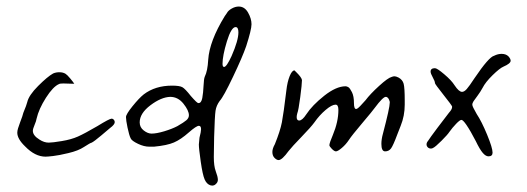

<svg xmlns="http://www.w3.org/2000/svg" viewBox="-20 -623 1652 602"><path d="M339.8 -240.2Q339.8 -244.1 336.9 -247.6Q334 -251 330.1 -251Q323.2 -251 285.2 -227.5Q245.1 -204.1 224.1 -194.8Q203.1 -185.5 173.8 -180.7Q144.5 -175.8 132.8 -175.8Q118.2 -175.8 103.5 -185.5Q83 -198.2 83 -212.9Q83 -218.8 88.4 -231.4Q93.8 -244.1 94.7 -251Q101.6 -281.2 124 -316.4Q146.5 -351.6 165 -359.4Q168 -361.3 178.7 -361.3Q183.6 -361.3 195.3 -360.8Q207 -360.4 210 -360.4Q211.9 -360.4 212.9 -360.4Q210 -365.2 200.2 -377Q190.4 -388.7 185.5 -391.6Q177.7 -396.5 166 -396.5Q155.3 -396.5 146.5 -392.6Q128.9 -382.8 99.6 -353.5Q70.3 -324.2 65.4 -302.7Q61.5 -289.1 57.1 -279.3Q52.7 -269.5 49.8 -257.8Q46.9 -250 43 -239.3Q39.1 -228.5 36.6 -220.7Q34.2 -212.9 34.2 -207Q34.2 -187.5 58.6 -164.1Q89.8 -131.8 123 -131.8Q128.9 -131.8 146.5 -133.8Q164.1 -135.7 194.8 -143.1Q225.6 -150.4 243.2 -162.1Q262.7 -174.8 267.6 -175.8Q275.4 -179.7 297.4 -198.2Q319.3 -216.8 325.2 -221.7Q339.8 -232.4 339.8 -240.2Z M728.5 -602.5Q717.8 -602.5 706.5 -596.2Q695.3 -589.8 691.4 -582Q689.5 -579.1 684.6 -572.3Q636.7 -494.1 632.8 -435.5Q630.9 -400.4 622.1 -382.8Q619.1 -376 618.2 -354Q617.2 -332 614.3 -315.9Q611.3 -299.8 602.5 -299.8Q601.6 -299.8 601.6 -299.8Q597.7 -299.8 578.1 -322.3Q560.5 -344.7 551.8 -349.6Q543 -354.5 519.5 -354.5Q466.8 -354.5 430.7 -327.1Q416 -315.4 395.5 -290Q375 -264.6 375 -255.9Q375 -246.1 379.9 -222.7Q384.8 -199.2 389.6 -189.5Q392.6 -181.6 413.1 -171.9Q431.6 -163.1 448.2 -163.1Q454.1 -163.1 462.9 -163.1Q503.9 -167 525.4 -176.3Q546.9 -185.5 572.3 -208Q595.7 -228.5 603.5 -228.5Q610.4 -228.5 610.4 -217.8Q610.4 -210 605.5 -191.4Q605.5 -191.4 603.5 -169.9Q603.5 -157.2 609.4 -116.2Q615.2 -75.2 621.6 -60.5Q627.9 -45.9 639.6 -42Q639.6 -42 645.5 -41Q647.5 -41 650.9 -42Q654.3 -43 658.7 -47.9Q663.1 -52.7 663.1 -59.6Q663.1 -68.4 656.2 -86.9Q650.4 -102.5 650.4 -130.9Q650.4 -140.6 651.4 -193.4Q653.3 -259.8 655.8 -275.9Q658.2 -292 668.9 -306.6Q680.7 -319.3 710.4 -381.8Q740.2 -444.3 752 -478.5Q768.6 -530.3 768.6 -546.9Q768.6 -564.5 757.8 -583.5Q747.1 -602.5 728.5 -602.5ZM718.8 -538.1Q727.5 -538.1 727.5 -521.5Q727.5 -496.1 706.1 -447.3Q690.4 -413.1 682.6 -413.1Q677.7 -413.1 677.7 -422.9Q677.7 -448.2 691.4 -493.2Q705.1 -538.1 718.8 -538.1ZM572.3 -261.7Q572.3 -252.9 564.5 -246.1Q556.6 -239.3 536.1 -227.5Q519.5 -218.8 495.1 -211.4Q470.7 -204.1 455.1 -204.1Q443.4 -204.1 430.7 -213.9Q418 -223.6 418 -239.3Q418 -267.6 451.7 -293Q485.4 -318.4 513.7 -319.3Q538.1 -319.3 555.2 -297.9Q572.3 -276.4 572.3 -261.7Z M1063.5 -352.5Q1034.2 -352.5 996.6 -322.8Q959 -293 940.4 -264.6Q927.7 -245.1 918 -245.1Q910.2 -245.1 910.2 -255.9Q910.2 -260.7 912.1 -267.6Q916 -277.3 921.4 -318.4Q926.8 -359.4 926.8 -372.1Q925.8 -377 921.4 -382.8Q917 -388.7 911.1 -394.5Q905.3 -400.4 903.3 -402.3Q895.5 -402.3 888.2 -384.3Q880.9 -366.2 877.9 -339.8Q869.1 -266.6 863.8 -239.3Q858.4 -211.9 841.8 -170.9Q834 -157.2 834 -146.5Q834 -134.8 840.8 -127.9Q847.7 -121.1 853.5 -121.1Q864.3 -121.1 884.8 -149.4Q895.5 -163.1 925.3 -193.8Q955.1 -224.6 965.8 -239.3Q981.4 -261.7 1001 -278.3Q1020.5 -294.9 1032.2 -294.9Q1041 -294.9 1041 -278.3Q1041 -241.2 1023.4 -199.2Q1013.7 -176.8 1012.7 -168Q1012.7 -164.1 1020.5 -156.2Q1028.3 -148.4 1033.2 -148.4Q1039.1 -148.4 1051.8 -159.2Q1064.5 -169.9 1074.2 -184.6Q1083 -198.2 1115.7 -236.8Q1148.4 -275.4 1155.3 -285.2Q1180.7 -319.3 1189.5 -319.3Q1198.2 -319.3 1202.1 -303.7Q1202.1 -302.7 1202.1 -301.8Q1202.1 -285.2 1180.7 -204.1Q1175.8 -186.5 1175.8 -171.9Q1175.8 -148.4 1187.5 -148.4Q1199.2 -148.4 1206.1 -157.7Q1212.9 -167 1225.6 -201.2Q1229.5 -211.9 1236.3 -228.5Q1249 -259.8 1249 -294.9Q1249 -300.8 1249 -307.6Q1249 -347.7 1245.6 -360.4Q1242.2 -373 1229.5 -379.9Q1221.7 -383.8 1216.8 -383.8Q1212.9 -383.8 1208 -381.8Q1196.3 -378.9 1168.5 -353.5Q1140.6 -328.1 1126 -308.6Q1122.1 -304.7 1116.2 -297.9Q1101.6 -281.2 1096.7 -281.2Q1089.8 -281.2 1089.8 -299.8Q1089.8 -321.3 1083.5 -334Q1077.1 -346.7 1072.3 -349.6Q1067.4 -352.5 1063.5 -352.5Z M1330.1 -398.4Q1330.1 -392.6 1336.9 -380.4Q1343.8 -368.2 1343.8 -362.3Q1343.8 -359.4 1370.1 -326.2Q1396.5 -293 1397.5 -289.1Q1397.5 -288.1 1397.5 -287.1Q1397.5 -280.3 1387.7 -269.5Q1376 -254.9 1351.6 -222.2Q1327.1 -189.5 1322.3 -181.6Q1317.4 -175.8 1317.4 -170.4Q1317.4 -165 1321.3 -161.1Q1325.2 -157.2 1331.1 -157.2Q1335 -157.2 1337.9 -159.2Q1344.7 -162.1 1364.3 -181.6Q1383.8 -201.2 1388.7 -209Q1398.4 -222.7 1410.2 -234.9Q1421.9 -247.1 1426.8 -247.1Q1431.6 -247.1 1442.4 -231.4Q1455.1 -212.9 1471.7 -180.7Q1484.4 -154.3 1493.7 -143.6Q1502.9 -132.8 1511.7 -132.8Q1524.4 -132.8 1524.4 -144.5Q1524.4 -159.2 1507.3 -200.7Q1490.2 -242.2 1474.6 -265.6Q1460.9 -289.1 1460.9 -294.4Q1460.9 -299.8 1464.8 -305.7Q1468.8 -311.5 1477.5 -323.2Q1486.3 -335 1493.2 -347.7Q1502 -365.2 1524.4 -387.2Q1546.9 -409.2 1558.6 -414.1Q1581.1 -423.8 1581.1 -432.6Q1581.1 -438.5 1574.2 -446.3Q1566.4 -454.1 1552.7 -454.1Q1541 -454.1 1529.3 -448.2Q1512.7 -444.3 1467.8 -377.9Q1451.2 -352.5 1443.4 -343.8Q1435.5 -335 1428.7 -335Q1418.9 -335 1405.3 -355.5Q1395.5 -371.1 1373 -390.1Q1350.6 -409.2 1343.8 -409.2Q1330.1 -409.2 1330.1 -398.4Z"/></svg>

Font: 辰宇落雁體 Thin Monospaced
Style: Regular
Weight: 100
Designer: Written by Liu, Wei-Chen; Created by Wang, Li-Yu.
Version: Version 1.000